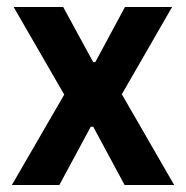

<svg xmlns="http://www.w3.org/2000/svg" viewBox="-20 -530 534 550"><path d="M14 0 164 -259 19 -510H161L247 -352H253L338 -510H473L329 -260L479 0H337L247 -167H240L150 0Z"/></svg>

Font: Saira Semi Condensed SemiBold
Style: Regular
Weight: 600
Width: 4
Designer: Hector Gatti with collaboration of the Omnibus-Type team
Foundry: Omnibus-Type
Version: Version 1.001; ttfautohint (v1.8)